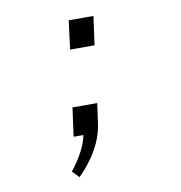

<svg xmlns="http://www.w3.org/2000/svg" viewBox="-67 -467 634 673"><g transform="rotate(-10 250.0 -131.0)"><path d="M208 -303 221 -405H309L295 -303ZM167 0 181 -102H269L259 -30Q246 60 163 143L140 119Q191 54 202 0Z"/></g></svg>

Font: TypoPRO Lekton
Style: Italic
Weight: 400
Italic angle: -9.3°
Designer: Paolo Mazzetti, Luciano Perondi, Raffaele Flato, Elena Papassissa, Emilio Macchia, Michela Povoleri, Tobias Seemiller, R
Version: Version 3.000